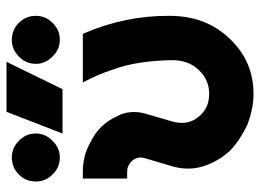

<svg xmlns="http://www.w3.org/2000/svg" viewBox="-122 -646 781 576"><g transform="rotate(-90 268.0 -358.5)"><path d="M20 -500V-367H41Q60 -367 74 -351Q87 -335 81 -314L59 -240Q42 -187 56 -141Q63 -118 74.5 -98Q86 -78 101 -61Q118 -44 137.5 -31Q157 -18 180 -7Q203 2 226.5 7Q250 12 274 12Q372 12 440 -60Q508 -131 508 -240Q509 -374 454 -500H308Q320 -478 329.5 -456Q339 -434 346 -412Q360 -375 367 -330.5Q374 -286 375 -235Q376 -184 346 -153Q317 -121 274 -121Q230 -121 205 -153Q177 -186 192 -235L215 -314Q221 -336 219 -357.5Q217 -379 206 -399Q194 -425 175 -444.5Q156 -464 129 -477Q108 -489 86 -494.5Q64 -500 41 -500ZM155 -561H288L370 -729H220ZM83 -713Q53 -713 32 -692Q11 -671 11 -641Q11 -612 32 -591Q53 -569 83 -569Q112 -569 133 -591Q155 -612 155 -641Q155 -671 133 -692Q112 -713 83 -713ZM436 -713Q407 -713 386 -692Q364 -671 364 -641Q364 -612 386 -591Q407 -569 436 -569Q466 -569 487 -591Q508 -612 508 -641Q508 -671 487 -692Q466 -713 436 -713Z"/></g></svg>

Font: Unageo
Style: Bold
Weight: 700
Designer: Richard Sepsi
Foundry: Richard Sepsi
Version: Version 2.000